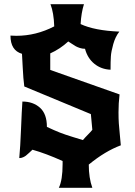

<svg xmlns="http://www.w3.org/2000/svg" viewBox="-20 -806 643 917"><path d="M421 -186 414 -261 96 -393Q91 -430 88.5 -484Q86 -538 85 -549Q30 -565 30 -636Q39 -635 58 -635Q152 -635 239 -680Q237 -745 221 -786H381Q368 -745 365 -691Q431 -660 550 -655Q531 -631 521 -595.5Q511 -560 509.5 -536.5Q508 -513 508 -473Q463 -475 430.5 -501.5Q398 -528 386 -573Q373 -573 361 -577Q349 -581 342 -585Q335 -589 323 -597Q311 -605 306 -608Q267 -572 220 -551V-472L551 -355Q546 -313 546 -270Q546 -239 547.5 -217Q549 -195 552 -166Q555 -137 557 -112Q482 -84 404 -20Q404 44 421 91H261Q279 54 279 -22V-37Q199 -73 135 -91Q130 -86 119 -76Q108 -66 103.5 -62.5Q99 -59 90.5 -55Q82 -51 72 -51Q77 -103 80.5 -191.5Q84 -280 87 -321Q138 -321 171 -291.5Q204 -262 204 -200Q240 -183 265.5 -173Q291 -163 327 -152Q363 -141 376 -137Q385 -148 399.5 -162.5Q414 -177 421 -186Z"/></svg>

Font: NewRocker
Style: Regular
Weight: 400
Designer: Pablo Impallari, Brenda Gallo, Rodrigo Fuenzalida
Foundry: Pablo Impallari, Brenda Gallo, Rodrigo Fuenzalida
Version: Version 1.000